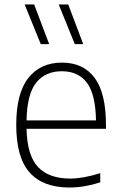

<svg xmlns="http://www.w3.org/2000/svg" viewBox="-20 -828 537 857"><path d="M453 -253H98.5Q101 -134.5 149.5 -82.8Q198 -31 293.5 -31Q350 -31 427.5 -55V-14Q355.5 9 290 9Q172.5 9 112.5 -57.8Q52.5 -124.5 52.5 -270.5Q52.5 -411.5 106.5 -480Q160.5 -548.5 256.5 -548.5Q351.5 -548.5 402.2 -480.8Q453 -413 453 -270ZM98.5 -290.5H408.5Q406.5 -407.5 367.8 -458.8Q329 -510 256 -510Q182 -510 141.2 -458.5Q100.5 -407 98.5 -290.5ZM162 -631 90 -808H132.5L199.5 -631ZM314 -631 242 -808H284.5L351.5 -631Z"/></svg>

Font: Encode Sans ExtraLight
Style: Regular
Weight: 275
Designer: Multiple Designers
Foundry: Impallari Type
Version: Version 2.000